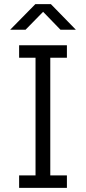

<svg xmlns="http://www.w3.org/2000/svg" viewBox="-20 -904 413 924"><path d="M72 0V-60H151V-626H72V-686H302V-626H222V-60H302V0ZM29 -761 150 -884H225L345 -761H271L175 -860H200L103 -761Z"/></svg>

Font: Chivo ExtraLight
Style: Regular
Weight: 250
Designer: Hector Gatti
Foundry: Omnibus-Type
Version: Version 2.002